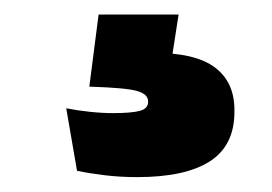

<svg xmlns="http://www.w3.org/2000/svg" viewBox="-20 -38 366 258"><path d="M220 -18.5 206.5 68.5 140 34.5Q152 33.5 163.5 33.2Q175 33 186.5 33Q243 33 269 52.8Q295 72.5 295 109.5V112.5Q295 157.5 262 178.8Q229 200 164.5 200Q141.5 200 120.8 197.5Q100 195 83.5 191.5L69 107.5Q84 110.5 100.5 112.2Q117 114 131.5 114Q156.5 114 167.8 111Q179 108 179 99V98Q179 88.5 164 84.2Q149 80 102 78.5Q101.5 78.5 101 78.5Q100.5 78.5 100 78.5L112.5 -18.5Z"/></svg>

Font: Anek Gujarati Medium ExtraBold
Style: Regular
Weight: 800
Version: Version 1.003